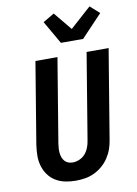

<svg xmlns="http://www.w3.org/2000/svg" viewBox="-106 -1067 812 1142"><g transform="rotate(-10 300.0 -495.5)"><path d="M257 8Q224 8 193 1.5Q162 -5 136 -21Q110 -37 92 -62Q74 -87 65.5 -117Q57 -147 57.5 -179.5Q58 -212 63 -245L144 -735H277L193 -227Q191 -213 190 -199Q189 -185 190.5 -171Q192 -157 196.5 -144.5Q201 -132 209.5 -122Q218 -112 231 -107Q244 -102 258 -102Q278 -102 299 -111Q320 -120 334 -136.5Q348 -153 356 -173.5Q364 -194 367 -215L453 -735H586L497 -197Q493 -169 483.5 -142Q474 -115 457.5 -90Q441 -65 418 -45.5Q395 -26 368.5 -13.5Q342 -1 313.5 3.5Q285 8 257 8ZM312 -815 232 -954 300 -994 390 -885 517 -999 573 -949 446 -815Z"/></g></svg>

Font: Iosevka Extrabold Extended
Style: Italic
Weight: 800
Width: 7
Italic angle: -9°
Monospace: yes
Designer: Belleve Invis
Foundry: Belleve Invis
Version: Version 32.5.0; ttfautohint (v1.8.4)